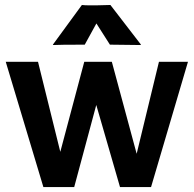

<svg xmlns="http://www.w3.org/2000/svg" viewBox="-20 -762 790 782"><path d="M3.4 -510.3H134.8L225.6 -143.6L323.2 -510.3H435.5L536.6 -135.7L627.4 -510.3H745.6L595.2 0H468.8L372.1 -334.5L282.2 0H156.7ZM325.2 -580.1Q220.2 -580.1 196.8 -578.6L195.3 -580.1L313.5 -741.7Q325.2 -740.2 345.7 -740.2H370.6L429.7 -741.7L554.2 -580.1L552.2 -578.6L427.7 -580.1L372.6 -666.5Z"/></svg>

Font: HammersmithOne
Style: Regular
Weight: 400
Designer: Nicole Fally
Foundry: Nicole Fally
Version: Version 1.003